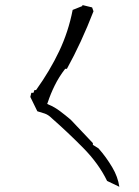

<svg xmlns="http://www.w3.org/2000/svg" viewBox="-20 -716 543 751"><path d="M241.7 -446.8Q298.3 -549.3 345.7 -671.9L340.3 -687L302.2 -696.3V-692.4L264.2 -677.2Q247.6 -591.8 211.4 -515.6Q175.3 -439.5 121.1 -363.8H114.7L110.8 -353H102.5L98.6 -336.9L126 -280.8Q140.1 -276.9 154.5 -272Q168.9 -267.1 181.6 -254.4Q246.1 -197.8 306.2 -136.7Q366.2 -75.7 398.9 -8.3L446.8 14.6Q440.9 -24.9 419.4 -61Q395.5 -101.6 365.2 -135.7L343.3 -149.4V-156.2L256.8 -247.6Q236.3 -265.1 214.8 -281.2Q193.4 -297.4 170.9 -306.6L164.6 -309.6L167 -315.9Q177.7 -348.6 194.1 -381.8Q210.4 -415 234.9 -446.8Z"/></svg>

Font: Bakudai
Style: ExtraLight
Weight: 200
Version: Version 1.48